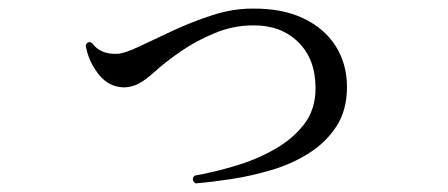

<svg xmlns="http://www.w3.org/2000/svg" viewBox="-20 -470 1040 446"><path d="M434 -44Q423 -53 432 -62Q477 -70 526 -84.5Q575 -99 617.5 -123Q660 -147 686.5 -181.5Q713 -216 713 -265Q713 -333 672.5 -372.5Q632 -412 567 -411Q522 -411 478.5 -393Q435 -375 399 -350Q363 -325 339 -303Q319 -285 303.5 -276.5Q288 -268 270 -267Q233 -267 209 -297.5Q185 -328 179 -365Q184 -376 194 -370Q213 -343 253 -345Q270 -346 303.5 -362Q337 -378 381 -398.5Q425 -419 472.5 -434.5Q520 -450 565 -450Q635 -451 684.5 -427.5Q734 -404 760 -362.5Q786 -321 786 -268Q786 -214 761.5 -176.5Q737 -139 697.5 -114Q658 -89 610.5 -75Q563 -61 517 -54Q471 -47 434 -44Z"/></svg>

Font: Zen Old Mincho SemiBold
Style: Regular
Weight: 600
Version: Version 1.500